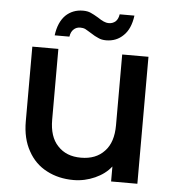

<svg xmlns="http://www.w3.org/2000/svg" viewBox="-52 -774 754 830"><g transform="rotate(5 324.5 -358.5)"><path d="M460 -551C460 -551 460 -244 460 -244C460 -244 460 -244 460 -244C460 -195 448 -157 423 -131C398 -104 364 -91 321 -91C321 -91 321 -91 321 -91C278 -91 245 -104 220 -131C195 -157 183 -195 183 -244C183 -244 183 -551 183 -551C183 -551 70 -551 70 -551C70 -551 70 -227 70 -227C70 -227 70 -227 70 -227C70 -177 80 -134 100 -99C119 -64 146 -37 181 -19C215 -1 254 8 297 8C297 8 297 8 297 8C330 8 361 1 390 -12C419 -25 442 -42 460 -65C460 -65 460 0 460 0C460 0 574 0 574 0C574 0 574 -551 574 -551C574 -551 460 -551 460 -551ZM162 -608C162 -608 226 -608 226 -608C226 -608 226 -608 226 -608C228 -622 233 -633 241 -640C248 -647 258 -651 269 -651C269 -651 269 -651 269 -651C277 -651 284 -650 291 -647C297 -644 306 -638 318 -631C318 -631 318 -631 318 -631C330 -623 341 -617 351 -613C361 -608 372 -606 385 -606C385 -606 385 -606 385 -606C415 -606 440 -616 460 -636C480 -655 493 -684 498 -723C498 -723 434 -723 434 -723C434 -723 434 -723 434 -723C432 -709 427 -699 420 -692C412 -685 402 -681 391 -681C391 -681 391 -681 391 -681C382 -681 375 -683 368 -686C361 -689 352 -694 342 -701C342 -701 342 -701 342 -701C329 -709 317 -715 308 -719C299 -723 288 -725 275 -725C275 -725 275 -725 275 -725C245 -725 220 -715 200 -696C180 -676 167 -647 162 -608Z"/></g></svg>

Font: Girnar Poppins
Style: Medium
Weight: 500
Designer: Ninad Kale (Devanagari), Jonny Pinhorn (Latin)
Foundry: Indian Type Foundry
Version: ""